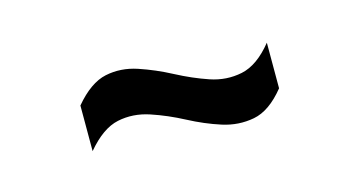

<svg xmlns="http://www.w3.org/2000/svg" viewBox="-33 -431 578 309"><g transform="rotate(-15 256.0 -276.0)"><path d="M98 -227V-303Q124 -334 150 -339.5Q176 -345 203 -336Q230 -327 256.5 -313Q283 -299 309.5 -290Q336 -281 362.5 -286.5Q389 -292 414 -323V-247Q389 -216 362.5 -211Q336 -206 309.5 -214.5Q283 -223 256.5 -237Q230 -251 203 -260Q176 -269 150 -263.5Q124 -258 98 -227Z"/></g></svg>

Font: Maven Pro SemiBold
Style: Regular
Weight: 600
Designer: Joe Prince
Foundry: Joe Prince
Version: Version 2.103